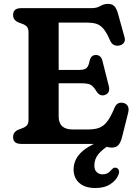

<svg xmlns="http://www.w3.org/2000/svg" viewBox="-20 -742 713 990"><path d="M47.5 -664.5Q47.5 -700 89 -700H451Q479.5 -700 497.5 -711Q515.5 -722 536 -722Q558.5 -722 569.8 -710Q581 -698 588.5 -671.5L622.5 -548.5Q627 -532 618.2 -520.8Q609.5 -509.5 593.5 -507Q580.5 -504.5 567.8 -510.2Q555 -516 547 -534.5Q529 -576.5 511.5 -595.8Q494 -615 473.8 -620.2Q453.5 -625.5 427 -625.5H282.5V-381.5H387.5Q417.5 -381.5 427.5 -392.5Q437.5 -403.5 442.5 -429.5Q449 -457.5 473 -458.5Q500.5 -459 508 -429L541 -298.5Q550 -262 520 -252Q495 -244 477.5 -271Q463 -295 449.2 -303.8Q435.5 -312.5 401.5 -312.5H282.5V-141.5Q282.5 -74.5 354.5 -74.5H435.5Q467 -74.5 490 -82.5Q513 -90.5 531.8 -114.2Q550.5 -138 570 -185Q583 -218 615 -211.5Q632 -208 639 -194.8Q646 -181.5 641 -161.5L608.5 -31.5Q601 -5.5 589.8 6.8Q578.5 19 556 19Q536 19 518.5 9.5Q501 0 472.5 0H89Q47.5 0 47.5 -35.5Q47.5 -61.5 75 -73.5L95 -81Q109.5 -86 118.2 -95.2Q127 -104.5 127 -124V-576Q127 -595.5 118.2 -604.8Q109.5 -614 95 -619L75 -626.5Q47.5 -638.5 47.5 -664.5ZM537 -28.5 552 1Q509 26.5 487.8 52.2Q466.5 78 466.5 111Q466.5 134 478.8 145.5Q491 157 509 157Q536.5 157 553.5 134.5Q560 127.5 565.8 124.2Q571.5 121 579 123Q587 125 592 134.2Q597 143.5 590.5 159.5Q581 186 550 206.8Q519 227.5 472.5 227.5Q418.5 227.5 389 201.5Q359.5 175.5 359.5 132Q359.5 79.5 402 40.5Q444.5 1.5 537 -28.5Z"/></svg>

Font: Fraunces 9pt S100 SemiBold
Style: Regular
Weight: 600
Version: Version 1.000; ttfautohint (v1.8.3)